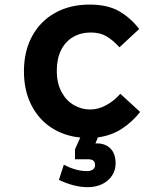

<svg xmlns="http://www.w3.org/2000/svg" viewBox="-20 -578 640 818"><path d="M231 188.5 252 123.5Q303 151 350.5 151Q365.5 151 375.2 144.5Q385 138 385 126Q385 113 378 106.8Q371 100.5 354.5 100.5H299.5V58L322 8Q252.5 1 198.2 -34.5Q144 -70 113 -131.5Q82 -193 82 -274.5Q82 -359 116.5 -423.2Q151 -487.5 214.5 -523Q278 -558.5 361.5 -558.5Q438 -558.5 487 -530.5Q536 -502.5 573 -454.5L489 -376.5Q459.5 -408.5 432.5 -424Q405.5 -439.5 366.5 -439.5Q324 -439.5 291.2 -420.2Q258.5 -401 240.2 -364.5Q222 -328 222 -277.5Q222 -223 242.5 -185.5Q263 -148 295.5 -129.8Q328 -111.5 364 -111.5Q399 -111.5 433.2 -130.2Q467.5 -149 492.5 -178.5L577 -101Q543.5 -58.5 499.8 -29.8Q456 -1 397 7.5L386.5 33H393.5Q429 33 450.8 55Q472.5 77 472.5 118Q472.5 147.5 457.2 170.5Q442 193.5 415 206.5Q388 219.5 353.5 219.5Q297 219.5 231 188.5Z"/></svg>

Font: JuliaMono ExtraBold
Style: Regular
Weight: 800
Monospace: yes
Designer: cormullion
Foundry: corm
Version: Version 0.055; ttfautohint (v1.8.4)